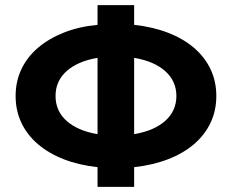

<svg xmlns="http://www.w3.org/2000/svg" viewBox="-20 -730 906 750"><path d="M361 0V-77Q288 -85 229 -108Q170 -131 128 -167Q86 -203 63.5 -250.5Q41 -298 41 -355Q41 -412 63.5 -459.5Q86 -507 128 -543Q170 -579 229 -602.5Q288 -626 361 -633V-710H504V-633Q577 -625 636.5 -602Q696 -579 738 -543Q780 -507 802.5 -459.5Q825 -412 825 -355Q825 -298 802.5 -250.5Q780 -203 738 -167Q696 -131 636.5 -108Q577 -85 504 -77V0ZM197 -355Q197 -296 240.5 -257.5Q284 -219 361 -206V-504Q284 -491 240.5 -452.5Q197 -414 197 -355ZM669 -355Q669 -413 625.5 -452Q582 -491 504 -504V-206Q582 -219 625.5 -258Q669 -297 669 -355Z"/></svg>

Font: Geist
Style: Bold
Weight: 400
Designer: Basement.studio, Andrés Briganti, Mateo Zaragoza
Foundry: Basement.studio, Vercel, Andrés Briganti, Guido Ferreyra, Mateo Zaragoza
Version: Version 1.401